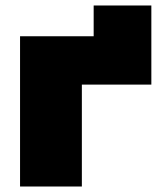

<svg xmlns="http://www.w3.org/2000/svg" viewBox="-20 -679 583 699"><path d="M53 0V-547H321V-659H531V-371H278V0Z"/></svg>

Font: Montserrat-Alt1 Black
Style: Regular
Weight: 900
Designer: Differentunic
Foundry: Differentunic
Version: Version 7.222